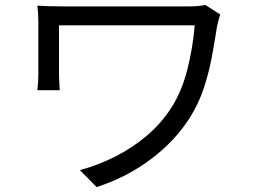

<svg xmlns="http://www.w3.org/2000/svg" viewBox="-20 -726 1040 781"><path d="M876 -667Q873 -660 869 -644Q865 -628 863 -620Q854 -561 842 -496Q830 -431 809 -367.5Q788 -304 752 -247Q691 -151 592.5 -77.5Q494 -4 373 35L305 -34Q379 -54 448.5 -89Q518 -124 577 -174Q636 -224 677 -288Q720 -355 742.5 -445Q765 -535 772 -623H220V-423Q220 -412 221 -394.5Q222 -377 223 -359H132Q134 -377 135 -393Q136 -409 136 -423V-636Q136 -653 135 -670Q134 -687 132 -703Q173 -700 239 -700H752Q769 -700 785.5 -701.5Q802 -703 815 -706Z"/></svg>

Font: Chiron Sans HK TT
Style: Regular
Weight: 400
Designer: Ryoko NISHIZUKA 西塚涼子 (kana, bopomofo & ideographs); Paul D. Hunt (Latin, Greek & Cyrillic); Sandoll Communications 산돌커뮤니
Foundry: Adobe
Version: Version 2.022;hotconv 1.0.109;makeotfexe 2.5.65596